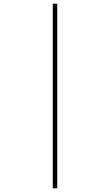

<svg xmlns="http://www.w3.org/2000/svg" viewBox="-20 -780 599 1040"><path d="M266 240V-760H290V240Z"/></svg>

Font: Noto Serif Display ExtraLight
Style: Italic
Weight: 200
Italic angle: -12°
Designer: Monotype Design Team
Foundry: Monotype Imaging Inc.
Version: Version 2.009